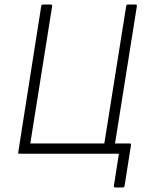

<svg xmlns="http://www.w3.org/2000/svg" viewBox="-20 -675 645 843"><path d="M486 148Q479 148 480 141L502 0H65Q59 0 60 -6L161 -648Q162 -655 169 -655H203Q210 -655 209 -648L113 -45H438L534 -648Q535 -655 541 -655H575Q582 -655 581 -648L485 -45H550Q556 -45 555 -37L527 141Q526 148 519 148Z"/></svg>

Font: Sofia Sans Semi Condensed Light
Style: Italic
Weight: 300
Italic angle: -9°
Version: Version 4.100